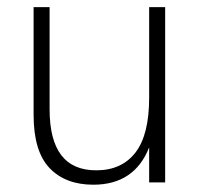

<svg xmlns="http://www.w3.org/2000/svg" viewBox="-20 -513 566 540"><path d="M242.5 6.5Q164 6.5 119.2 -40.5Q74.5 -87.5 74.5 -190V-493H119.5V-205.5Q119.5 -33.5 251 -34Q322 -34 360.8 -83.8Q399.5 -133.5 399.5 -238.5V-493H444.5V0H399.5V-98.5Q358 6.5 242.5 6.5Z"/></svg>

Font: Acari Sans Neue Light
Style: Regular
Weight: 300
Designer: Alfredo Marco Pradil (font), Cristiano Sobral (main changes)
Foundry: Hanken Design Co. (font), Cristiano Sobral (main changes)
Version: Version 2.459;March 19, 2022;FontCreator 14.0.0.2808 64-bit;